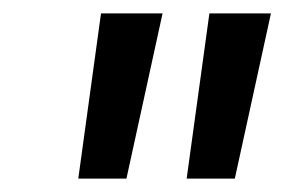

<svg xmlns="http://www.w3.org/2000/svg" viewBox="-20 -730 425 287"><path d="M131 -710H223L169 -463H97ZM293 -710H385L331 -463H259Z"/></svg>

Font: Sarabun
Style: Italic
Weight: 400
Italic angle: -10°
Designer: Suppakit Chalermlarp | Katatrad Co.,Ltd.
Foundry: Cadson Demak Co.,Ltd.
Version: Version 1.000; ttfautohint (v1.6)